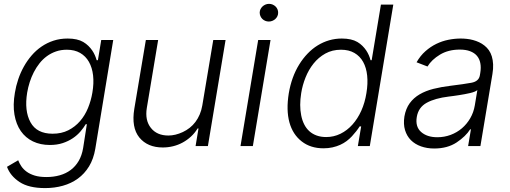

<svg xmlns="http://www.w3.org/2000/svg" viewBox="-20 -751 2620 987"><path d="M73.5 72.8Q79.5 88.4 89.7 103.7Q99.8 119 116.7 131.4Q133.5 143.8 158.4 151.5Q183.2 159.1 218.8 159.1Q255.7 159.1 287.5 150Q319.2 141 343.8 122.5Q368.3 104 384.6 76.2Q400.9 48.3 407.3 10.3L426.5 -112.6H420.8Q409.8 -94.1 393.5 -74.9Q377.1 -55.8 354.4 -40.5Q331.7 -25.2 302.4 -15.4Q273.1 -5.7 236.2 -5.7Q187.5 -5.7 149.3 -24.1Q111.2 -42.6 87 -77.2Q62.9 -111.9 54.3 -161.8Q45.8 -211.6 56.5 -274.1Q62.1 -308.9 73.7 -343.2Q85.2 -377.5 102.5 -408.4Q119.7 -439.3 142.4 -465.7Q165.1 -492.2 193.4 -511.5Q221.6 -530.9 255.1 -541.9Q288.7 -552.9 327.8 -552.9Q377.8 -552.9 408 -535.2Q422.9 -526.3 434.3 -515.1Q445.7 -503.9 454 -491.7Q462.4 -479.4 467.9 -466.6Q473.4 -453.8 476.9 -441.4H483.3L500.4 -545.5H562.1L469.8 14.2Q460.9 66.4 437.7 104.4Q414.4 142.4 380.3 167.1Q346.2 191.8 303.3 203.8Q260.3 215.9 212 215.9Q127.8 215.9 80.6 184.7Q32.7 153.1 16 106.5ZM136.7 -122.5Q169 -63.6 250.4 -63.6Q296.2 -63.6 331.1 -81.3Q366.1 -99.1 391.5 -128.4Q416.9 -157.7 432.5 -196Q448.2 -234.4 454.9 -275.2Q463.1 -323.2 458.5 -363.5Q453.8 -403.8 437.1 -433.1Q420.5 -462.4 391.9 -478.9Q363.3 -495.4 323.5 -495.4Q293.3 -495.4 267.8 -486.5Q242.2 -477.6 221.1 -462.2Q199.9 -446.7 183.2 -425.6Q166.5 -404.5 153.9 -380Q141.3 -355.5 132.8 -328.8Q124.3 -302.2 119.7 -275.2Q104.4 -181.5 136.7 -122.5Z M670.5 -192.1 729.8 -545.5H793L734.7 -196Q724.4 -132.5 755.7 -93.4Q786.6 -54.3 845.5 -54.3Q881.4 -54.3 919.7 -72.1Q938.6 -81 955.1 -93.9Q971.6 -106.9 984.6 -124.1Q997.5 -141.3 1006.6 -162.5Q1015.6 -183.6 1019.9 -208.5L1076.3 -545.5H1139.6L1048.7 0H985.4L1000.4 -90.6H995.7Q981.5 -67.1 961.8 -49Q942.1 -30.9 919 -18.3Q896 -5.7 869.9 0.7Q843.8 7.1 816.8 7.1Q738.6 7.1 696.4 -44Q654.5 -95.5 670.5 -192.1Z M1307.2 -545.5H1370.7L1279.8 0H1216.3ZM1315 -686.8Q1315.3 -696 1319.2 -704Q1323.2 -712 1329.7 -718Q1336.3 -724.1 1344.8 -727.6Q1353.3 -731.2 1362.9 -731.2Q1372.9 -731.2 1381.6 -727.5Q1390.3 -723.7 1396.7 -717.5Q1403.1 -711.3 1406.6 -702.8Q1410.2 -694.2 1409.8 -684.7Q1409.8 -675.8 1405.9 -667.6Q1402 -659.4 1395.4 -653.4Q1388.8 -647.4 1380.1 -643.8Q1371.4 -640.3 1361.9 -640.3Q1351.9 -640.3 1343.2 -644Q1334.5 -647.7 1328.3 -653.9Q1322.1 -660.2 1318.5 -668.7Q1315 -677.2 1315 -686.8Z M1464.5 -271.3Q1478.7 -355.5 1517.8 -419Q1537.3 -450.6 1561.3 -475.5Q1585.2 -500.4 1613.1 -517.6Q1641 -534.8 1672.2 -543.9Q1703.5 -552.9 1736.9 -552.9Q1786.9 -552.9 1817.1 -535.2Q1832 -526.3 1843.2 -515.1Q1854.4 -503.9 1862.6 -491.7Q1870.7 -479.4 1876.2 -466.6Q1881.7 -453.8 1884.9 -441.4H1890.6L1938.2 -727.3H2001.8L1881 0H1819.6L1836.6 -101.2H1828.8Q1821 -88.8 1811.1 -76.2Q1801.1 -63.6 1789.1 -50.4Q1777 -37.3 1761.9 -25.9Q1746.8 -14.6 1728.7 -6.4Q1710.6 1.8 1689.1 6.6Q1667.6 11.4 1642.8 11.4Q1576.3 11.4 1530.9 -24.1Q1484.7 -60 1467.7 -122.3Q1450.6 -184.7 1464.5 -271.3ZM1528.4 -157.7Q1533.4 -132.1 1543.9 -111.5Q1554.3 -90.9 1570.3 -76.5Q1586.3 -62.1 1608 -54.3Q1629.6 -46.5 1656.6 -46.5Q1696 -46.5 1730.3 -63.4Q1764.6 -80.3 1791.5 -110.3Q1818.5 -140.3 1837.2 -181.6Q1855.8 -223 1863.6 -272.4Q1871.8 -321.4 1867.5 -362.2Q1863.3 -403.1 1846.8 -432.7Q1830.3 -462.4 1801.7 -478.9Q1773.1 -495.4 1733 -495.4Q1687.9 -495.4 1652.5 -475.7Q1617.2 -456 1591.8 -424.2Q1566.4 -392.4 1550.6 -352.6Q1534.8 -312.9 1528.4 -272.4Q1518.1 -208.8 1528.4 -157.7Z M2058.9 -152.3Q2066.1 -192.8 2086.1 -220.3Q2106.2 -247.9 2137.1 -266Q2168 -284.1 2208.1 -294.2Q2248.2 -304.3 2295.5 -310Q2331 -314.3 2357.6 -318.2Q2384.2 -322.1 2403.4 -325.6Q2441.4 -332.7 2446.7 -363.3L2448.9 -376.1Q2453.5 -403.8 2449.2 -426.1Q2445 -448.5 2431.8 -464Q2418.7 -479.4 2396.7 -487.7Q2374.6 -496.1 2343.8 -496.1Q2284.8 -496.1 2241.8 -470.2Q2198.5 -443.9 2177.6 -409.1L2121.4 -430.8Q2140.6 -464.5 2166.9 -487.7Q2193.2 -511 2223.2 -525.6Q2253.2 -540.1 2285.3 -546.5Q2317.5 -552.9 2348.4 -552.9Q2364 -552.9 2380.1 -551.1Q2396.3 -549.4 2412.1 -545.1Q2427.9 -540.8 2442.8 -533.9Q2457.7 -527 2470.5 -516.7Q2483.3 -506.7 2493.1 -492.9Q2502.8 -479 2508.3 -460.9Q2513.8 -442.8 2514.9 -420.3Q2516 -397.7 2511.4 -370.4L2449.6 0H2386.4L2400.9 -86.3H2397Q2374.3 -50.1 2327.4 -18.8Q2280.2 12.4 2212 12.4Q2175.1 12.4 2144.2 1.4Q2113.3 -9.6 2092.3 -30.5Q2071.4 -51.5 2062.1 -82.2Q2052.9 -112.9 2058.9 -152.3ZM2144.5 -72.8Q2175.1 -45.5 2228 -45.5Q2263.8 -45.5 2296.3 -57.5Q2328.8 -69.6 2354.4 -91.4Q2380 -113.3 2397.4 -143.3Q2414.8 -173.3 2420.8 -209.2L2433.9 -288Q2424 -279.1 2396.7 -272.7Q2383.5 -269.5 2368.8 -266.9Q2354 -264.2 2339.7 -261.9Q2325.3 -259.6 2311.8 -257.8Q2298.3 -256 2286.9 -254.6Q2216.3 -246.1 2173.7 -222.7Q2130.7 -199.2 2122.5 -149.5Q2114.3 -99.8 2144.5 -72.8Z"/></svg>

Font: Inter P Light
Style: Italic
Weight: 300
Italic angle: 9.39999°
Designer: Rasmus Andersson
Foundry: rsms
Version: Version 3.018;git-588b23468